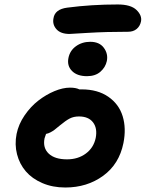

<svg xmlns="http://www.w3.org/2000/svg" viewBox="-20 -855 652 859"><path d="M291 -703.1Q251.5 -703.1 232.7 -724.1Q213.9 -745.1 219.2 -772.9Q225.1 -813.5 280.8 -820.8Q389.2 -835 506.8 -835Q565.4 -835 590.8 -810.3Q616.2 -785.6 610.8 -758.8Q606.4 -737.8 591.3 -725.3Q576.2 -712.9 553.2 -712.9Q455.1 -712.9 374.5 -708Q293.9 -703.1 291 -703.1ZM369.1 -514.2Q325.2 -514.2 302.2 -537.4Q279.3 -560.5 286.1 -595.2Q292.5 -628.4 319.8 -648.2Q347.2 -668 383.8 -668Q424.8 -668 444.6 -641.1Q464.4 -614.3 458 -582Q452.1 -554.2 429.4 -534.2Q406.7 -514.2 369.1 -514.2ZM272 -16.1Q215.3 -16.1 169.4 -35.9Q123.5 -55.7 95.5 -88.4Q67.4 -121.1 56.2 -164.8Q44.9 -208.5 54.2 -255.9Q63 -299.3 90.1 -338.9Q117.2 -378.4 151.6 -405Q186 -431.6 223.6 -447.3Q261.2 -462.9 293 -462.9Q319.8 -462.9 335 -455.1H345.2Q417 -455.1 464.6 -422.1Q512.2 -389.2 528.8 -335Q545.4 -280.8 532.2 -214.8Q513.2 -120.6 441.4 -68.4Q369.6 -16.1 272 -16.1ZM179.2 -235.8Q170.9 -193.4 198 -167.7Q225.1 -142.1 279.8 -142.1Q329.1 -142.1 364 -168Q398.9 -193.8 408.2 -237.8Q416.5 -281.2 396.2 -307.6Q376 -334 333 -334Q309.6 -334 291.7 -324.7Q273.9 -315.4 248 -293.9Q230.5 -279.3 223.4 -273.9Q216.3 -268.6 206.3 -263.2Q196.3 -257.8 186 -255.9Q183.6 -250.5 179.2 -235.8Z"/></svg>

Font: Shantell Sans Irregular Bouncy
Style: Italic
Weight: 600
Italic angle: -11.31°
Designer: Stephen Nixon, Anya Danilova, Shantell Martin
Foundry: Arrow Type
Version: Version 1.006;[9816181b4]